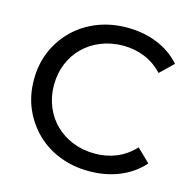

<svg xmlns="http://www.w3.org/2000/svg" viewBox="-105 -813 923 925"><g transform="rotate(15 356.5 -350.0)"><path d="M418 8Q338 8 270.5 -18.5Q203 -45 153.5 -93.5Q104 -142 76 -207Q48 -272 48 -350Q48 -428 76 -493Q104 -558 154 -606.5Q204 -655 271.5 -681.5Q339 -708 419 -708Q500 -708 568.5 -680.5Q637 -653 685 -599L620 -536Q580 -578 530 -598.5Q480 -619 423 -619Q364 -619 313.5 -599Q263 -579 226 -543Q189 -507 168.5 -457.5Q148 -408 148 -350Q148 -292 168.5 -242.5Q189 -193 226 -157Q263 -121 313.5 -101Q364 -81 423 -81Q480 -81 530 -101.5Q580 -122 620 -165L685 -102Q637 -48 568.5 -20Q500 8 418 8Z"/></g></svg>

Font: Montserrat Thin Medium
Style: Regular
Weight: 500
Version: Version 9.000